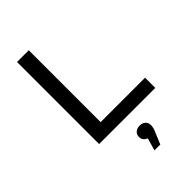

<svg xmlns="http://www.w3.org/2000/svg" viewBox="-282 -797 1158 1158"><g transform="rotate(-45 297.0 -218.5)"><path d="M105 0H584V-87H205V-700H105ZM305 140C305 161 317 176 337 183L314 263H364L394 191C403 173 407 156 407 140C407 113 387 94 356 94C325 94 305 113 305 140Z"/></g></svg>

Font: Malon Grotesk Med
Style: Regular
Weight: 500
Designer: Julieta Ulanovsky
Foundry: Julieta Ulanovsky
Version: Version 7.200